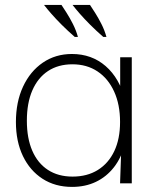

<svg xmlns="http://www.w3.org/2000/svg" viewBox="-20 -720 592 754"><path d="M263 14Q196.5 14 147 -18Q97.5 -50 70 -107.2Q42.5 -164.5 42.5 -241Q42.5 -319.5 70.5 -379.8Q98.5 -440 148.2 -474Q198 -508 262.5 -508Q340 -508 394.8 -460.5Q449.5 -413 472 -326.5L452 -313.5V-495H497.5V0H451.5L457.5 -171L471 -155Q457 -101 427.5 -63.2Q398 -25.5 356.5 -5.8Q315 14 263 14ZM265 -26.5Q322.5 -26.5 364.2 -52.5Q406 -78.5 428.8 -126.5Q451.5 -174.5 451.5 -241Q451.5 -309.5 428.2 -360.5Q405 -411.5 363 -439.5Q321 -467.5 264.5 -467.5Q208.5 -467.5 168.5 -441Q128.5 -414.5 107 -365Q85.5 -315.5 85.5 -246Q85.5 -177 106.8 -128Q128 -79 168.2 -52.8Q208.5 -26.5 265 -26.5ZM385.5 -575Q357.5 -599.5 334.5 -622.5Q311.5 -645.5 294 -665.5Q276.5 -685.5 265 -700.5H333.5Q341.5 -688.5 353.8 -669.2Q366 -650 378.2 -626Q390.5 -602 398 -575ZM273.5 -575Q245.5 -599.5 222.5 -622.5Q199.5 -645.5 182 -665.5Q164.5 -685.5 153 -700.5H221.5Q229.5 -688.5 241.8 -669.2Q254 -650 266.2 -626Q278.5 -602 286 -575Z"/></svg>

Font: Russolo 10pt ExtraLight
Style: Regular
Weight: 200
Designer: Micah Stupak-Hahn
Version: Version 1.000